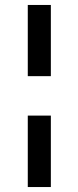

<svg xmlns="http://www.w3.org/2000/svg" viewBox="-20 -695 316 774"><path d="M185 59H92V-229H185ZM185 -388H92V-675H185Z"/></svg>

Font: Gemunu Libre ExtraLight
Style: Bold
Weight: 700
Version: Version 1.100